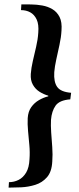

<svg xmlns="http://www.w3.org/2000/svg" viewBox="-20 -728 357 873"><path d="M19.1 125.1 20.7 100.3Q44.1 100.3 64.7 89.9Q85.2 79.6 98.9 56.7Q112.5 33.8 114.1 -4Q116.5 -36 113.4 -68.7Q110.4 -101.5 107.5 -132.7Q104.6 -164 106 -191Q108 -221.1 122.1 -240.9Q136.2 -260.7 157.2 -272.8Q178.1 -284.9 199.5 -290V-293Q179.1 -298.8 160.2 -310.5Q141.2 -322.3 129.6 -342.6Q118 -362.9 120 -392Q122 -419 129.2 -450.3Q136.5 -481.5 144.2 -514.8Q152 -548 154 -579Q157.2 -617.1 146.6 -639.6Q136 -662 117.4 -672Q98.9 -682 75.5 -682L77.1 -708.1Q96.5 -708.1 121.9 -707.8Q147.2 -707.5 172.4 -703Q197.5 -698.5 218.3 -686.2Q239.1 -673.9 250.9 -650.7Q262.6 -627.5 259.6 -589.1Q258 -558.1 250.4 -523.8Q242.9 -489.5 235.8 -457.1Q228.7 -424.7 226.7 -399.6Q223.9 -355.5 240.1 -332.7Q256.2 -309.9 303.4 -306.1L299.6 -276.3Q250.1 -272.5 232.6 -247.5Q215.1 -222.5 211.9 -183.4Q210.5 -158.3 212.7 -125.9Q215 -93.5 217.6 -59.2Q220.1 -24.9 217.7 6.1Q215.4 53.2 193.6 77.9Q171.9 102.6 140.4 112.4Q108.9 122.2 76.2 123.7Q43.6 125.1 19.1 125.1Z"/></svg>

Font: Ancizar Serif Light
Style: Italic
Weight: 300
Italic angle: -4°
Designer: Cesar Puertas, Viviana Monsalve, Julian Moncada, Julian Prieto, Jose Castro, Felipe Aragon, Mariel Hernandez, Sara Alarc
Version: Version 8.100